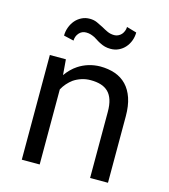

<svg xmlns="http://www.w3.org/2000/svg" viewBox="-112 -847 825 936"><g transform="rotate(15 300.0 -379.0)"><path d="M85 0H175.3V-378.9Q184.6 -396 197 -410.2Q209.5 -424.3 224.1 -435.1Q242.2 -447.3 263.7 -454.3Q285.2 -461.4 310.1 -461.4Q338.9 -461.4 361.1 -454.6Q383.3 -447.8 398.9 -432.6Q414.1 -417.5 421.9 -393.1Q429.7 -368.7 429.7 -333.5V0H520V-335.4Q520 -388.2 507.1 -426.5Q494.1 -464.8 470.2 -489.7Q446.3 -514.6 412.4 -526.4Q378.4 -538.1 336.9 -538.1Q306.2 -537.6 278.6 -529.1Q251 -520.5 227.5 -504.9Q211.9 -494.6 198 -480.7Q184.1 -466.8 172.4 -450.2L166 -528.3H85ZM463.4 -743.2 413.1 -757.8Q413.1 -746.6 408.9 -736.6Q404.8 -726.6 398.4 -719.2Q391.6 -711.9 382.3 -707.5Q373 -703.1 362.8 -703.1Q343.8 -703.1 327.9 -710.4Q312 -717.8 296.9 -726.6Q281.2 -734.9 264.9 -742.2Q248.5 -749.5 228 -749.5Q205.6 -749.5 187.3 -740.2Q168.9 -731 155.8 -715.8Q142.6 -700.2 135 -679.9Q127.4 -659.7 127.4 -637.7L178.2 -626Q178.7 -648.4 192.6 -664.3Q206.5 -680.2 228 -680.2Q241.2 -680.2 252 -676.8Q262.7 -673.3 272.5 -668.5Q281.7 -663.1 291 -657Q300.3 -650.9 311 -646Q321.3 -640.6 334 -637.2Q346.7 -633.8 362.8 -633.8Q384.8 -633.8 403.3 -642.6Q421.9 -651.4 435.1 -666.5Q448.2 -681.2 455.8 -701.2Q463.4 -721.2 463.4 -743.2Z"/></g></svg>

Font: RobotoMono Nerd Font
Style: Regular
Weight: 400
Monospace: yes
Designer: Google
Version: Version 3.000;Nerd Fonts 3.2.1